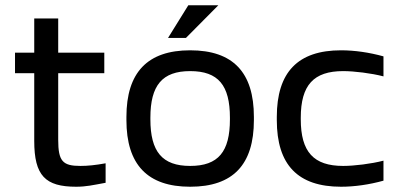

<svg xmlns="http://www.w3.org/2000/svg" viewBox="-20 -700 1511 729"><path d="M285 -70C218 -70 201 -88 201 -169V-422H376V-500H201V-630H110V-500H37V-422H110V-165C110 -33 152 9 269 9C307 9 332 3 381 -6V-80C342 -73 314 -70 285 -70Z M460 -256V-244C460 -75 540 9 702 9C865 9 944 -75 944 -244V-256C944 -425 865 -509 702 -509C540 -509 460 -425 460 -256ZM551 -247V-253C551 -376 596 -430 702 -430C809 -430 853 -376 853 -253V-247C853 -124 809 -70 702 -70C596 -70 551 -124 551 -247ZM618 -556H686L809 -680H695Z M1031 -256V-244C1031 -74 1111 9 1275 9C1326 9 1382 1 1436 -14V-90C1390 -78 1325 -70 1283 -70C1171 -70 1122 -123 1122 -247V-253C1122 -377 1171 -430 1283 -430C1325 -430 1390 -422 1436 -410V-486C1382 -501 1326 -509 1275 -509C1111 -509 1031 -426 1031 -256Z"/></svg>

Font: LT Wave Alt
Style: Regular
Weight: 400
Designer: Daniel Lyons
Version: Version 2.5 (Glyphs App)